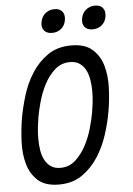

<svg xmlns="http://www.w3.org/2000/svg" viewBox="-62 -991 724 1047"><g transform="rotate(-5 300.0 -467.5)"><path d="M234 -80Q282 -80 316.5 -111.5Q351 -143 374.5 -187.5Q398 -232 412 -281.5Q426 -331 432 -367Q436 -390 439.5 -420Q443 -450 443 -481.5Q443 -513 438 -543.5Q433 -574 421 -597.5Q409 -621 388 -635.5Q367 -650 335 -650Q287 -650 252 -618.5Q217 -587 194 -542.5Q171 -498 157.5 -449.5Q144 -401 138 -366Q134 -342 130.5 -311.5Q127 -281 127 -249.5Q127 -218 131.5 -187.5Q136 -157 148.5 -133Q161 -109 181.5 -94.5Q202 -80 234 -80ZM218 10Q143 10 103 -26.5Q63 -63 47.5 -119Q32 -175 35 -241Q38 -307 48 -367Q58 -425 78 -490.5Q98 -556 133.5 -611.5Q169 -667 221.5 -703.5Q274 -740 350 -740Q425 -740 465.5 -704Q506 -668 521.5 -612.5Q537 -557 534.5 -492Q532 -427 522 -368Q512 -308 491 -241.5Q470 -175 434 -119Q398 -63 345.5 -26.5Q293 10 218 10ZM475 -817Q446 -817 431.5 -834Q417 -851 422 -880Q427 -910 448 -927.5Q469 -945 498 -945Q527 -945 541 -927.5Q555 -910 550 -880Q545 -851 524.5 -834Q504 -817 475 -817ZM253 -817Q224 -817 209.5 -834Q195 -851 200 -880Q205 -910 226 -927.5Q247 -945 276 -945Q305 -945 319 -927.5Q333 -910 328 -880Q323 -851 302.5 -834Q282 -817 253 -817Z"/></g></svg>

Font: Maple Mono Normal NL
Style: Italic
Weight: 400
Italic angle: -10°
Monospace: yes
Designer: subframe7536
Version: Version 7.000